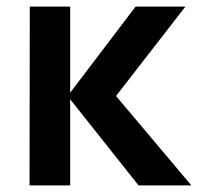

<svg xmlns="http://www.w3.org/2000/svg" viewBox="-20 -560 598 580"><path d="M69.2 0 70 -540H192V-280L389.5 -540H540L330.5 -270L558 0H398.5L192 -260V0Z"/></svg>

Font: Hauora
Style: Regular
Weight: 400
Designer: Wayne Shih
Foundry: WCYS
Version: Version 1.001